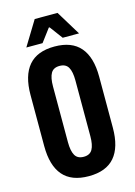

<svg xmlns="http://www.w3.org/2000/svg" viewBox="-123 -869 663 943"><g transform="rotate(-15 209.0 -397.0)"><path d="M209 10Q121 10 77.8 -40.2Q34.5 -90.5 34.5 -189.5V-449Q34.5 -548 77.8 -598.5Q121 -649 209 -649Q297 -649 340.2 -598.5Q383.5 -548 383.5 -449V-189.5Q383.5 -90.5 340.2 -40.2Q297 10 209 10ZM209 -88.5Q240.5 -88.5 253.2 -111Q266 -133.5 266 -178V-461Q266 -506 253.2 -528.2Q240.5 -550.5 209 -550.5Q177.5 -550.5 164.8 -528.2Q152 -506 152 -461V-178Q152 -133.5 164.8 -111Q177.5 -88.5 209 -88.5ZM151 -804.5H267L343 -680H260L211 -746H207L157.5 -680H75Z"/></g></svg>

Font: Anek Tamil Condensed SemiBold
Style: Regular
Weight: 600
Width: 3
Designer: Aadarsh Rajan (Tamil), Yesha Goshar (Latin)
Foundry: Ek Type
Version: Version 1.003